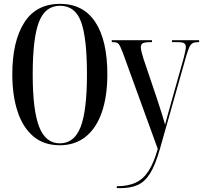

<svg xmlns="http://www.w3.org/2000/svg" viewBox="-20 -745 1055 998"><path d="M291 10Q208 10 153.5 -36Q99 -82 71.5 -165Q44 -248 44 -359Q44 -530 106 -627.5Q168 -725 292 -725Q413 -725 475.5 -630Q538 -535 538 -358Q538 -245 509.5 -162Q481 -79 425.5 -34.5Q370 10 291 10ZM291 0Q366 0 399 -85Q432 -170 432 -358Q432 -547 401.5 -631Q371 -715 292 -715Q215 -715 182.5 -631Q150 -547 150 -358Q150 -172 183.5 -86Q217 0 291 0ZM587 223Q646 223 686 204Q726 185 753 142.5Q780 100 800 29L618 -472Q605 -506 597 -516Q589 -526 568 -526H561V-536H770V-526H764Q732 -526 722 -520Q712 -514 712 -500Q712 -490 716 -474.5Q720 -459 726 -439L796 -232Q814 -178 823 -148Q832 -118 838 -97Q845 -121 853.5 -154Q862 -187 872 -220L935 -444Q939 -462 942.5 -476.5Q946 -491 946 -500Q946 -514 937.5 -520Q929 -526 901 -526H874V-536H1015V-526H1010Q992 -526 981.5 -520.5Q971 -515 964 -499.5Q957 -484 948 -454L811 30Q787 114 759.5 157.5Q732 201 694.5 217Q657 233 606 233H587Z"/></svg>

Font: Noto Serif Display ExtraCondensed Medium
Style: Regular
Weight: 500
Width: 2
Designer: Monotype Design Team
Foundry: Monotype Imaging Inc.
Version: Version 2.009